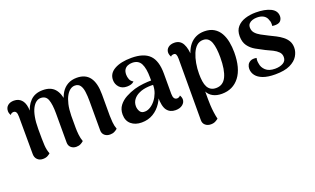

<svg xmlns="http://www.w3.org/2000/svg" viewBox="-79 -954 2634 1603"><g transform="rotate(-20 1237.5 -153.0)"><path d="M805 -135Q805 -111 808 -76.5Q811 -42 822 -13Q811 -3 794.5 5.5Q778 14 755 14Q726 14 707 -2.5Q688 -19 688 -48V-307Q688 -353 683 -390.5Q678 -428 662.5 -449.5Q647 -471 616 -471Q595 -471 575.5 -457.5Q556 -444 540 -416Q524 -388 514 -345Q504 -302 503 -244V-135Q503 -111 506.5 -76.5Q510 -42 521 -13Q510 -3 494 5.5Q478 14 455 14Q428 14 409 -2.5Q390 -19 390 -48V-307Q390 -386 374.5 -428.5Q359 -471 313 -471Q291 -471 272 -457Q253 -443 238 -414.5Q223 -386 214.5 -340.5Q206 -295 206 -234Q206 -182 206.5 -147Q207 -112 208.5 -89Q210 -66 214 -48Q218 -30 225 -12Q218 -5 201.5 4.5Q185 14 158 14Q129 14 110 -4.5Q91 -23 91 -54L90 -386Q90 -414 82.5 -426.5Q75 -439 60 -439Q53 -439 44.5 -435.5Q36 -432 31 -423Q19 -441 19 -461Q19 -491 39.5 -509Q60 -527 95 -527Q140 -527 166 -494.5Q192 -462 192 -396V-351L183 -371Q198 -442 239.5 -484.5Q281 -527 351 -527Q421 -527 456.5 -487Q492 -447 500 -371L486 -374Q495 -420 517 -454.5Q539 -489 573 -508Q607 -527 653 -527Q730 -527 767.5 -476Q805 -425 805 -324Z M1339 10Q1290 10 1263.5 -24.5Q1237 -59 1237 -144V-200L1259 -194Q1246 -137 1216 -90.5Q1186 -44 1141 -17Q1096 10 1038 10Q981 10 945 -20.5Q909 -51 909 -107Q909 -153 933.5 -185.5Q958 -218 997.5 -239.5Q1037 -261 1081 -274Q1121 -285 1160 -289Q1199 -293 1230 -293V-318Q1230 -401 1208 -443.5Q1186 -486 1131 -486Q1110 -486 1091.5 -478.5Q1073 -471 1062 -454.5Q1051 -438 1051 -409Q1051 -389 1059 -368Q1067 -347 1089 -336Q1078 -324 1061 -319Q1044 -314 1025 -314Q981 -314 956.5 -341Q932 -368 932 -405Q932 -464 988.5 -495.5Q1045 -527 1139 -527Q1248 -527 1299 -476Q1350 -425 1350 -311V-131Q1350 -78 1384 -78Q1390 -78 1399 -81.5Q1408 -85 1413 -93Q1419 -84 1422 -73.5Q1425 -63 1425 -55Q1425 -28 1401.5 -9Q1378 10 1339 10ZM1098 -67Q1120 -68 1144 -83Q1168 -98 1188 -123.5Q1208 -149 1220.5 -182Q1233 -215 1233 -253Q1213 -254 1190 -252.5Q1167 -251 1145.5 -246Q1124 -241 1106 -232Q1075 -218 1056 -193Q1037 -168 1037 -135Q1037 -108 1051 -86Q1065 -64 1098 -67Z M1786 -527Q1837 -527 1871.5 -506Q1906 -485 1926 -449.5Q1946 -414 1954.5 -369.5Q1963 -325 1963 -277Q1963 -136 1905.5 -61Q1848 14 1749 14Q1703 14 1670.5 -3.5Q1638 -21 1623 -52V17Q1623 39 1624.5 70Q1626 101 1630.5 134.5Q1635 168 1642 196Q1634 203 1617 212.5Q1600 222 1575 222Q1546 222 1526.5 205.5Q1507 189 1507 161L1508 -384Q1508 -411 1502 -423Q1496 -435 1482 -435Q1476 -435 1468 -433Q1460 -431 1455 -423Q1449 -433 1446 -443.5Q1443 -454 1443 -462Q1443 -489 1463.5 -506Q1484 -523 1518 -523Q1570 -523 1593.5 -479Q1617 -435 1617 -360V-298L1595 -300Q1602 -355 1617 -397.5Q1632 -440 1656 -468.5Q1680 -497 1712.5 -512Q1745 -527 1786 -527ZM1752 -463Q1719 -463 1695.5 -441.5Q1672 -420 1656.5 -383Q1641 -346 1633 -300.5Q1625 -255 1625 -208Q1625 -171 1629.5 -141Q1634 -111 1645 -90.5Q1656 -70 1674.5 -59Q1693 -48 1720 -48Q1782 -48 1810.5 -107Q1839 -166 1839 -278Q1839 -317 1835 -351Q1831 -385 1822 -410Q1813 -435 1796 -449Q1779 -463 1752 -463Z M2223 14Q2158 14 2116 -1.5Q2074 -17 2053.5 -44Q2033 -71 2033 -104Q2033 -122 2041 -138.5Q2049 -155 2068.5 -165Q2088 -175 2122 -169Q2119 -156 2119 -144.5Q2119 -133 2122 -119Q2126 -84 2154.5 -57.5Q2183 -31 2238 -31Q2280 -31 2309 -47.5Q2338 -64 2338 -98Q2338 -126 2320 -144.5Q2302 -163 2273.5 -177.5Q2245 -192 2213 -206Q2175 -225 2137 -246.5Q2099 -268 2075 -301.5Q2051 -335 2051 -387Q2051 -438 2078 -469Q2105 -500 2149 -514Q2193 -528 2244 -528Q2325 -528 2375 -503.5Q2425 -479 2425 -430Q2425 -409 2412.5 -392Q2400 -375 2369 -373Q2360 -372 2352 -373Q2344 -374 2336 -375Q2338 -387 2337 -402Q2336 -417 2330 -428Q2323 -455 2300 -470Q2277 -485 2240 -485Q2218 -485 2199 -479Q2180 -473 2168 -460Q2156 -447 2156 -426Q2156 -397 2173.5 -377Q2191 -357 2219.5 -341.5Q2248 -326 2280 -310Q2309 -296 2338.5 -281Q2368 -266 2393 -246.5Q2418 -227 2432.5 -202Q2447 -177 2447 -142Q2447 -105 2425.5 -69Q2404 -33 2355 -9.5Q2306 14 2223 14Z"/></g></svg>

Font: Arima Thin SemiBold
Style: Regular
Weight: 600
Version: Version 1.100